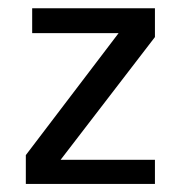

<svg xmlns="http://www.w3.org/2000/svg" viewBox="-20 -455 447 475"><path d="M43.9 0V-71.3L273.4 -373H59.6V-434.6H363.3V-363.3L129.9 -59.6H363.3V0Z"/></svg>

Font: Padauk
Style: Regular
Weight: 400
Designer: Debbi Hosken, Becca Hirsbrunner Spalinger
Foundry: SIL International
Version: Version 5.003